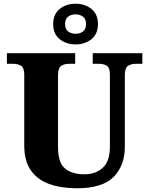

<svg xmlns="http://www.w3.org/2000/svg" viewBox="-20 -999 799 1029"><path d="M392 10Q307 10 243.5 -13Q180 -36 145 -86.5Q110 -137 110 -219V-598Q110 -636 92.5 -646.5Q75 -657 52 -657H17V-714H383V-657H349Q325 -657 308 -646Q291 -635 291 -594V-210Q291 -127 328.5 -96Q366 -65 433 -65Q492 -65 530.5 -99.5Q569 -134 569 -214V-598Q569 -636 552.5 -646.5Q536 -657 512 -657H477V-714H743V-657H707Q683 -657 666 -646Q649 -635 649 -594V-212Q649 -112 589 -51Q529 10 392 10ZM385 -761Q335 -761 300 -789Q265 -817 265 -870Q265 -923 300 -951Q335 -979 385 -979Q435 -979 470 -951Q505 -923 505 -870Q505 -817 470 -789Q435 -761 385 -761ZM385 -818Q408 -818 424.5 -830Q441 -842 441 -870Q441 -898 424.5 -910Q408 -922 385 -922Q362 -922 345.5 -910Q329 -898 329 -870Q329 -842 345.5 -830Q362 -818 385 -818Z"/></svg>

Font: Noto Serif Tamil ExtraBold
Style: Regular
Weight: 800
Designer: Indian Type Foundry, Tom Grace, and the Monotype Design Team
Foundry: Monotype Imaging Inc.
Version: Version 2.004; ttfautohint (v1.8.4.7-5d5b)